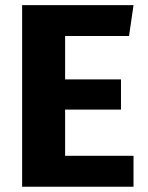

<svg xmlns="http://www.w3.org/2000/svg" viewBox="-20 -713 566 733"><path d="M64.5 -693.4H489.8L472.6 -575.6H228.6V-409.8H441.9V-294.6H228.6V-118.3H489.7V0H64.5Z"/></svg>

Font: Fira Sans Variable
Style: Regular
Weight: 400
Designer: Carrois Corporate & Edenspiekermann AG
Foundry: Carrois Corporate GbR & Edenspiekermann AG
Version: Version 4.202